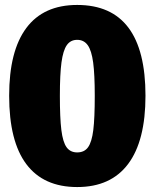

<svg xmlns="http://www.w3.org/2000/svg" viewBox="-20 -736 625 776"><path d="M568 -349Q568 -167 498 -73.5Q428 20 292 20Q156 20 86.5 -72.5Q17 -165 17 -349Q17 -530 86.5 -623Q156 -716 292 -716Q568 -716 568 -349ZM222 -349Q222 -259 228 -210.5Q234 -162 249 -141Q264 -120 292 -120Q321 -120 336 -141Q351 -162 357 -210Q363 -258 363 -349Q363 -435 356.5 -483.5Q350 -532 334.5 -553.5Q319 -575 292 -575Q265 -575 250 -553.5Q235 -532 228.5 -484Q222 -436 222 -349Z"/></svg>

Font: Fira Sans Extra Condensed Black
Style: Regular
Weight: 900
Width: 1
Designer: Carrois Corporate & Edenspiekermann AG
Foundry: Carrois Corporate GbR & Edenspiekermann AG
Version: Version 4.203